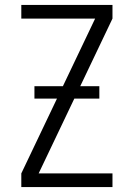

<svg xmlns="http://www.w3.org/2000/svg" viewBox="-20 -755 540 775"><path d="M66 0V-55L364 -680H66V-735H434V-680L136 -55H434V0ZM381 -357H119V-407H381Z"/></svg>

Font: Iosevka Fixed SS04 Light
Style: Regular
Weight: 300
Monospace: yes
Designer: Belleve Invis
Foundry: Belleve Invis
Version: Version 32.5.0